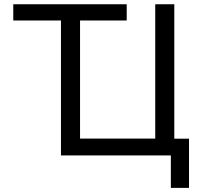

<svg xmlns="http://www.w3.org/2000/svg" viewBox="-20 -748 951 924"><path d="M43.9 -649.4V-727.5H589.8V-649.4ZM818.8 0H273.4V-727.5H365.2V-81.1H727.1V-727.5H818.8ZM802.2 156.2V0H765.6V-80.6H889.6V156.2Z"/></svg>

Font: Inter 17pt
Style: Regular
Weight: 400
Version: Version 4.001;git-66647c0bb